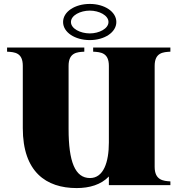

<svg xmlns="http://www.w3.org/2000/svg" viewBox="-20 -942 912 977"><path d="M847 -679V-700H454V-679C492 -677 534 -674 534 -607V-217C534 -117 507 -36 438 -36C362 -36 329 -119 329 -286V-607C329 -675 373 -677 409 -679V-700H16V-679C55 -677 96 -674 96 -607V-290C96 -67 215 15 370 15C435 15 494 -2 534 -44V0H847V-19C811 -21 767 -25 767 -93V-607C767 -675 811 -677 847 -679ZM437 -738C511 -738 572 -777 572 -830C572 -883 511 -922 437 -922C362 -922 301 -883 301 -830C301 -777 362 -738 437 -738ZM437 -772C389 -772 341 -796 341 -830C341 -864 389 -888 437 -888C484 -888 532 -864 532 -830C532 -796 484 -772 437 -772Z"/></svg>

Font: Sprat Black
Style: Regular
Weight: 900
Designer: Ethan Nakache
Foundry: Collletttivo
Version: Version 2.000;Glyphs 3.2 (3217)